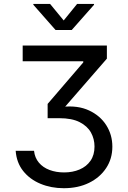

<svg xmlns="http://www.w3.org/2000/svg" viewBox="-20 -781 660 992"><path d="M309.6 191.4Q244.1 191.4 189 168.5Q133.8 145.5 99.6 102.3Q65.4 59.1 61 -2H155.8Q159.7 34.2 180.9 59.3Q202.1 84.5 236.1 97.2Q270 109.9 311 109.9Q355.5 109.9 391.1 94.7Q426.8 79.6 447.5 49.8Q468.3 20 468.3 -23.9Q468.3 -63 450 -96.2Q431.6 -129.4 391.6 -149.9Q351.6 -170.4 285.6 -170.4H226.1V-244.1L410.2 -458.5V-464.4H97.2V-545.9H532.2V-478L302.7 -213.9V-229Q382.3 -237.3 439.9 -210.4Q497.6 -183.6 529.1 -134Q560.5 -84.5 560.5 -23.4Q560.5 39.1 528.3 87.6Q496.1 136.2 439.7 163.8Q383.3 191.4 309.6 191.4ZM238.8 -760.7 309.1 -675.3 378.4 -760.7H465.8V-756.3L350.6 -626H267.1L152.3 -756.3V-760.7Z"/></svg>

Font: Atlassian Sans
Style: Regular
Weight: 400
Designer: Rasmus Andersson
Foundry: Modifications by Atlassian Pty Ltd, manufactured by rsms
Version: Version 4.001;git-9221beed3